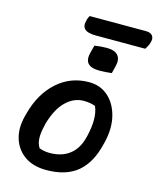

<svg xmlns="http://www.w3.org/2000/svg" viewBox="-134 -1012 918 1116"><g transform="rotate(15 325.0 -454.0)"><path d="M362 -547Q430 -547 477 -505.5Q524 -464 542 -393.5Q560 -323 540 -237L536 -222Q509 -105 440 -47Q371 11 252 11Q173 11 121.5 -25Q70 -61 51 -122.5Q32 -184 52 -260L56 -275Q89 -401 170 -474Q251 -547 362 -547ZM359 -434Q301 -434 253 -387.5Q205 -341 178 -246L176 -235Q165 -193 166 -159Q167 -125 183 -101Q213 -90 245 -90Q318 -90 365 -126.5Q412 -163 429 -232L432 -243Q459 -357 430 -422Q402 -434 359 -434ZM336 -760Q354 -763 373.5 -764.5Q393 -766 409 -766Q458 -766 477.5 -742.5Q497 -719 486 -676L475 -632Q458 -630 439 -628.5Q420 -627 403 -627Q351 -627 331.5 -649Q312 -671 325 -719ZM265 -919H603Q632 -919 643.5 -903.5Q655 -888 647 -862Q643 -849 637.5 -838.5Q632 -828 626 -819H331Q279 -819 261 -837Q243 -855 253 -889Q255 -899 258.5 -906.5Q262 -914 265 -919Z"/></g></svg>

Font: Recursive Sn Csl St SmB
Style: Italic
Weight: 600
Italic angle: -15°
Version: Version 1.079;hotconv 1.0.112;makeotfexe 2.5.65598; ttfautoh